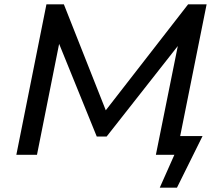

<svg xmlns="http://www.w3.org/2000/svg" viewBox="-20 -720 1023 893"><path d="M818 -87H922L803 153H723L791 0H705L807 -506L476 -85H430L255 -516L152 0H56L196 -700H277L472 -207L855 -700H941Z"/></svg>

Font: Montserrat Alternates Medium
Style: Italic
Weight: 500
Italic angle: -11.3°
Designer: Julieta Ulanovsky
Foundry: Julieta Ulanovsky
Version: Version 7.200